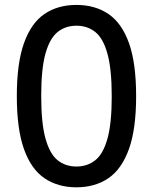

<svg xmlns="http://www.w3.org/2000/svg" viewBox="-20 -770 636 799"><path d="M298 9.5Q221 9.5 165.2 -28.2Q109.5 -66 79.8 -149.5Q50 -233 50 -370Q50 -507 79.8 -590.5Q109.5 -674 165 -711.8Q220.5 -749.5 298 -749.5Q375.5 -749.5 431.2 -711.8Q487 -674 516.8 -590.5Q546.5 -507 546.5 -370Q546.5 -233 516.5 -149.5Q486.5 -66 430.8 -28.2Q375 9.5 298 9.5ZM298 -77Q343.5 -77 376.5 -103.2Q409.5 -129.5 427.2 -193Q445 -256.5 445 -369Q445 -482 427.2 -546.2Q409.5 -610.5 376.5 -636.8Q343.5 -663 298 -663Q252.5 -663 219.8 -636.8Q187 -610.5 169.2 -547Q151.5 -483.5 151.5 -371Q151.5 -258 169.2 -193.8Q187 -129.5 219.8 -103.2Q252.5 -77 298 -77Z"/></svg>

Font: Encode Sans SmCnd Md
Style: Regular
Weight: 500
Width: 4
Designer: Multiple Designers
Foundry: Impallari Type
Version: Version 3.002; ttfautohint (v1.8.3) -l 8 -r 50 -G 200 -x 14 